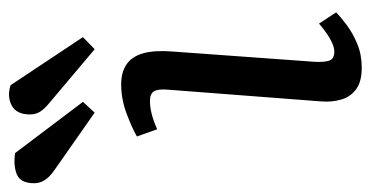

<svg xmlns="http://www.w3.org/2000/svg" viewBox="-308 -592 824 427"><g transform="rotate(-90 104.5 -378.0)"><path d="M119 -416Q121 -439 115.5 -448Q110 -457 94 -457Q81 -457 66.5 -453.5Q52 -450 31 -441L15 -486Q34 -497 66 -509Q98 -521 131 -521Q158 -521 175.5 -509Q193 -497 200 -472Q207 -447 204 -408L181 -90Q180 -68 184 -57.5Q188 -47 204 -47Q215 -47 230.5 -55.5Q246 -64 266 -81L291 -43Q281 -33 263 -19.5Q245 -6 221 4Q197 14 168 14Q137 14 120 1.5Q103 -11 97 -32Q91 -53 93 -77ZM88 -682Q76 -692 70 -701.5Q64 -711 64 -724Q64 -754 84 -764.5Q104 -775 129 -767L236 -606L209 -580ZM-62 -671Q-77 -682 -83 -692.5Q-89 -703 -89 -714Q-89 -745 -69.5 -753Q-50 -761 -22 -757L92 -606L68 -580Z"/></g></svg>

Font: Literata
Style: Italic
Weight: 400
Italic angle: -2°
Designer: Latin by Veronika Burian and Jose Scaglione. Greek by Irene Vlachou. Cyrillic by Vera Evstafieva
Foundry: TypeTogether
Version: Version 3.103;gftools[0.9.29]